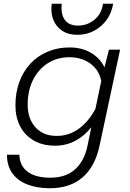

<svg xmlns="http://www.w3.org/2000/svg" viewBox="-20 -810 690 1020"><path d="M535 -452 559 -546H618L509 -37Q486 73 419.5 131.5Q353 190 244 190Q177 190 125.5 170Q74 150 45.5 110.5Q17 71 17 12H83Q84 70 126.5 102Q169 134 247 134Q329 134 378.5 90Q428 46 445 -36L465 -134Q429 -88 380 -62Q331 -36 273 -36Q206 -36 158.5 -64Q111 -92 86.5 -140Q62 -188 62 -250Q62 -319 83 -375.5Q104 -432 142 -472.5Q180 -513 233 -535.5Q286 -558 350 -558Q415 -558 464 -529Q513 -500 535 -452ZM281 -88Q348 -88 400.5 -127.5Q453 -167 487 -232L518 -380Q506 -439 459.5 -472.5Q413 -506 349 -506Q283 -506 233 -473.5Q183 -441 155 -384.5Q127 -328 127 -254Q127 -180 168 -134Q209 -88 281 -88ZM391 -625Q343 -625 310.5 -646.5Q278 -668 263 -705.5Q248 -743 255 -790H308Q302 -736 324 -705Q346 -674 394 -674Q444 -674 482 -705.5Q520 -737 527 -790H581Q573 -740 545.5 -703Q518 -666 478 -645.5Q438 -625 391 -625Z"/></svg>

Font: Azeret Mono ExtraLight
Style: Italic
Weight: 250
Italic angle: -12°
Designer: Martin Vácha
Foundry: Displaay
Version: Version 1.002